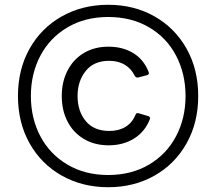

<svg xmlns="http://www.w3.org/2000/svg" viewBox="-20 -768 903 802"><path d="M55 -367Q55 -478 103.5 -564.5Q152 -651 238 -699.5Q324 -748 432 -748Q540 -748 625.5 -699.5Q711 -651 759.5 -564.5Q808 -478 808 -367Q808 -256 759.5 -169.5Q711 -83 625.5 -34.5Q540 14 432 14Q324 14 238 -34.5Q152 -83 103.5 -169.5Q55 -256 55 -367ZM755 -367Q755 -460 715.5 -535.5Q676 -611 602.5 -654Q529 -697 432 -697Q335 -697 261.5 -653.5Q188 -610 148.5 -535Q109 -460 109 -367Q109 -274 148.5 -199Q188 -124 261.5 -80.5Q335 -37 432 -37Q529 -37 602.5 -80.5Q676 -124 715.5 -199Q755 -274 755 -367ZM238 -367Q238 -427 262.5 -474Q287 -521 331 -547Q375 -573 433 -573Q493 -573 537 -546Q581 -519 601 -467L602 -463Q602 -456 594 -454L556 -444H554Q547 -444 543 -451Q528 -482 500.5 -498Q473 -514 436 -514Q372 -514 338 -471.5Q304 -429 304 -367Q304 -304 338 -262.5Q372 -221 437 -221Q476 -221 504 -238Q532 -255 546 -288Q549 -298 559 -295L599 -283Q609 -280 606 -270Q585 -217 539.5 -189Q494 -161 434 -161Q375 -161 330.5 -187.5Q286 -214 262 -260.5Q238 -307 238 -367Z"/></svg>

Font: LINE Seed Sans TH
Style: Regular
Weight: 400
Designer: Dalton Maag Ltd | Thai characters by Cadson Demak Co.,Ltd.
Foundry: Dalton Maag Ltd
Version: Version 1.002